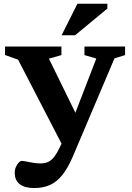

<svg xmlns="http://www.w3.org/2000/svg" viewBox="-20 -736 684 997"><path d="M405 -82 311.5 33 74 -426 6 -450.5V-494.5H299V-450L234 -431.5ZM157.5 240.5Q107.5 240.5 82 220Q56.5 199.5 56.5 161.5Q56.5 144.5 62.8 130.5Q69 116.5 77.5 108Q86 99.5 92.5 99.5Q101.5 99.5 117.2 102.8Q133 106 152 109.2Q171 112.5 190 112.5Q214 112.5 231 104.2Q248 96 262 77.8Q276 59.5 289.5 31L318 -30L340 -69L480 -432L418.5 -450V-494.5H629.5V-450L574.5 -433L357 79.5Q332 137.5 303.5 173Q275 208.5 239.5 224.5Q204 240.5 157.5 240.5ZM300 -553 382 -716.5H537.5V-691.5L370 -553Z"/></svg>

Font: Newsreader 9pt SemiBold
Style: Regular
Weight: 600
Designer: Hugues Gentile
Foundry: Production Type
Version: Version 1.003